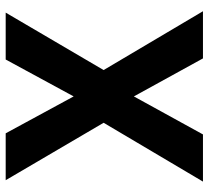

<svg xmlns="http://www.w3.org/2000/svg" viewBox="-50 -702 751 692"><g transform="rotate(-90 326.0 -355.5)"><path d="M18 0H188L325 -249L462 0H632L420 -358L627 -711H458L325 -466L192 -711H23L230 -358Z"/></g></svg>

Font: Asimov Pro
Style: Bd
Weight: 700
Designer: Google
Version: Version 2.000980; 2014